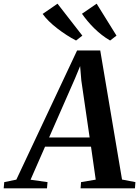

<svg xmlns="http://www.w3.org/2000/svg" viewBox="-93 -1020 754 1040"><path d="M-73 0 -70 -33.5 -4.5 -47 324.5 -746.5H450L568 -47.5L640.5 -33.5L638 0H343.5L346 -33.5L425.5 -47L400 -225.5H151L72.5 -46.5L164.5 -33.5L161.5 0ZM173 -275.5H392.5L347.5 -584L341 -662L313.5 -595.5ZM538 -827 503.5 -800.5Q480 -814 458.2 -831Q436.5 -848 417 -867.2Q397.5 -886.5 380.8 -906.5Q364 -926.5 351 -945.5L430.5 -1000ZM353 -827 319 -800.5Q294.5 -813 268.5 -829.8Q242.5 -846.5 217.5 -865.8Q192.5 -885 172 -905.2Q151.5 -925.5 138 -944.5L218.5 -1000Z"/></svg>

Font: Merriweather 72pt SemiBold
Style: Italic
Weight: 600
Italic angle: -7.8°
Version: Version 2.101